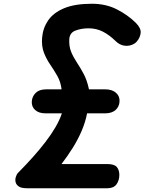

<svg xmlns="http://www.w3.org/2000/svg" viewBox="-20 -1004 770 1024"><path d="M149.5 -462.5Q151.5 -490.5 170.8 -509Q190 -527.5 226 -527.5H308.5Q303.5 -567.5 285.8 -598.8Q268 -630 247.8 -659.5Q227.5 -689 214.2 -723.2Q201 -757.5 204.5 -802.5Q208.5 -853.5 236.5 -894.8Q264.5 -936 321.8 -960Q379 -984 470 -984Q544.5 -984 603 -954.2Q661.5 -924.5 704 -882.5Q732.5 -854 730.2 -829.2Q728 -804.5 710.5 -783.5Q700.5 -771 681 -764Q661.5 -757 639 -761.2Q616.5 -765.5 596.5 -785Q563.5 -817.5 528.8 -835.2Q494 -853 452.5 -853Q414.5 -853 383 -841.2Q351.5 -829.5 349.5 -795Q347.5 -756.5 359.5 -727.5Q371.5 -698.5 390 -670.8Q408.5 -643 426.5 -609.2Q444.5 -575.5 454.5 -527.5H541.5Q578 -527.5 598.8 -509Q619.5 -490.5 617.5 -462.5Q616 -435 596.2 -417.2Q576.5 -399.5 540 -399.5H444.5Q435 -351.5 415.5 -306Q396 -260.5 368.8 -216.8Q341.5 -173 308 -129H552.5Q589 -129 602.5 -113.8Q616 -98.5 616.5 -72Q616.5 -41.5 601.2 -20.8Q586 0 552.5 0H124.5Q94.5 0 80.8 -9.2Q67 -18.5 63.5 -31.5Q60 -45 64.2 -59.8Q68.5 -74.5 76.5 -82.5Q118 -124.5 154.8 -165.5Q191.5 -206.5 222.2 -246.5Q253 -286.5 275.5 -325Q298 -363.5 310 -399.5H223.5Q187 -399.5 167.5 -417.2Q148 -435 149.5 -462.5Z"/></svg>

Font: Edu QLD Hand
Style: Regular
Weight: 400
Designer: Tina and Corey Anderson, Eben Sorkin
Foundry: Sorkin Type Co.
Version: Version 2.000